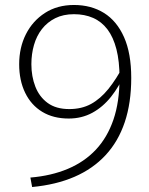

<svg xmlns="http://www.w3.org/2000/svg" viewBox="-20 -671 600 771"><path d="M102 42 109 80Q205 71 279 39Q353 7 404 -48Q455 -103 481 -180.5Q507 -258 507 -358Q507 -457 478 -522Q449 -587 397.5 -619Q346 -651 277 -651Q210 -651 160.5 -619Q111 -587 84 -533.5Q57 -480 57 -413Q57 -348 81 -298.5Q105 -249 149.5 -222Q194 -195 256 -195Q308 -195 350.5 -218Q393 -241 426 -282.5Q459 -324 482 -378L477 -410Q447 -353 415 -313.5Q383 -274 345.5 -253.5Q308 -233 258 -233Q205 -233 171.5 -257.5Q138 -282 122 -323Q106 -364 106 -413Q106 -454 116.5 -490.5Q127 -527 148.5 -554.5Q170 -582 202 -598Q234 -614 277 -614Q320 -614 354 -599Q388 -584 411.5 -553Q435 -522 447.5 -473.5Q460 -425 460 -358Q460 -262 435.5 -190.5Q411 -119 365 -70Q319 -21 252.5 7Q186 35 102 42Z"/></svg>

Font: Roboto Serif 20pt Thin
Style: Regular
Weight: 250
Version: Version 1.008